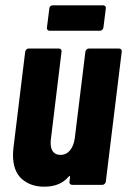

<svg xmlns="http://www.w3.org/2000/svg" viewBox="-20 -697 479 724"><path d="M315 -514H429Q434 -514 437 -510.5Q440 -507 439 -502L379 -12Q378 -7 374.5 -3.5Q371 0 366 0H252Q247 0 244 -3.5Q241 -7 242 -12L244 -29Q245 -32 243 -33Q241 -34 239 -31Q207 7 147 7Q95 7 62 -22.5Q29 -52 29 -113Q29 -122 31 -142L75 -502Q76 -507 79.5 -510.5Q83 -514 88 -514H202Q207 -514 210 -510.5Q213 -507 212 -502L172 -173Q171 -168 171 -158Q171 -136 180.5 -124.5Q190 -113 208 -113Q230 -113 244 -130Q258 -147 262 -176L302 -502Q303 -507 306.5 -510.5Q310 -514 315 -514ZM157 -593 166 -665Q166 -670 170 -673.5Q174 -677 179 -677H369Q374 -677 377 -673.5Q380 -670 379 -665L370 -593Q369 -588 365.5 -584.5Q362 -581 357 -581H167Q162 -581 159 -584.5Q156 -588 157 -593Z"/></svg>

Font: Barlow Condensed
Style: Bold Italic
Weight: 700
Width: 3
Italic angle: -7°
Designer: Jeremy Tribby
Foundry: Tribby Type
Version: Version 1.408